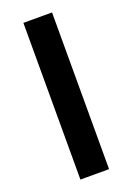

<svg xmlns="http://www.w3.org/2000/svg" viewBox="-137 -753 556 806"><g transform="rotate(-20 141.0 -350.0)"><path d="M77 0V-700H205V0Z"/></g></svg>

Font: Cabin Resolve
Style: Bold-Resolve
Weight: 700
Designer: Pablo Impallari
Foundry: Pablo Impallari. http://www.impallari.com Igino Marini. http://www.ikern.com
Version: Version 3.001